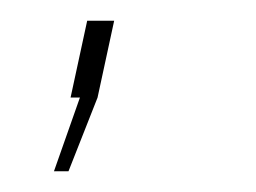

<svg xmlns="http://www.w3.org/2000/svg" viewBox="-20 -84 247 185"><path d="M32 81 57 10H48L64 -64H90L74 10L46 81Z"/></svg>

Font: Raleway Thin
Style: Italic
Weight: 100
Italic angle: -12°
Designer: Matt McInerney, Pablo Impallari, Rodrigo Fuenzalida
Foundry: Matt McInerney, Pablo Impallari, Rodrigo Fuenzalida
Version: Version 4.026